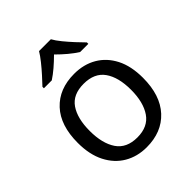

<svg xmlns="http://www.w3.org/2000/svg" viewBox="-214 -988 1033 1033"><g transform="rotate(-45 302.5 -471.0)"><path d="M551 -362Q551 -229 483.5 -156Q416 -83 301 -83Q230 -83 174.5 -115.5Q119 -148 87 -210.5Q55 -273 55 -362Q55 -495 122 -567Q189 -639 304 -639Q377 -639 432.5 -606.5Q488 -574 519.5 -512.5Q551 -451 551 -362ZM146 -362Q146 -267 183.5 -211.5Q221 -156 303 -156Q384 -156 422 -211.5Q460 -267 460 -362Q460 -457 422 -511Q384 -565 302 -565Q220 -565 183 -511Q146 -457 146 -362ZM347 -859Q359 -837 381.5 -809.5Q404 -782 428.5 -755.5Q453 -729 472 -710V-699H410Q384 -715 356 -738.5Q328 -762 301 -789Q274 -762 247 -739Q220 -716 194 -699H134V-710Q153 -730 176.5 -756Q200 -782 222 -809.5Q244 -837 257 -859Z"/></g></svg>

Font: Noto Sans Telugu UI
Style: Regular
Weight: 400
Designer: Jelle Bosma - Monotype Design Team
Foundry: Monotype Imaging Inc.
Version: Version 2.005; ttfautohint (v1.8.4.7-5d5b)